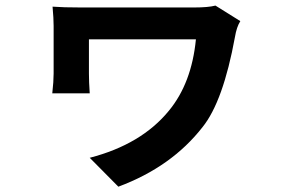

<svg xmlns="http://www.w3.org/2000/svg" viewBox="-20 -580 1040 701"><path d="M766.6 -559.6 857.4 -502.9Q843.8 -481.4 837.9 -445.3Q794.9 -210 719.7 -116.2Q606.4 29.3 412.1 101.6L307.6 -3.9Q496.1 -52.7 596.7 -175.8Q679.7 -276.4 695.3 -436.5H304.7V-311.5Q304.7 -280.3 307.6 -239.3H170.9Q175.8 -283.2 175.8 -311.5V-485.4Q175.8 -512.7 171.9 -555.7Q210.9 -552.7 275.4 -552.7H688.5Q740.2 -552.7 766.6 -559.6Z"/></svg>

Font: Gen Shin Gothic Monospace Bold
Style: Bold
Weight: 700
Designer: [Source Han Sans]
Ryoko NISHIZUKA  (kana & ideographs); Paul D. Hunt (Latin, Greek & Cyrillic); Wenlong ZHANG  (bopomofo
Version: Version 1.002.20150607